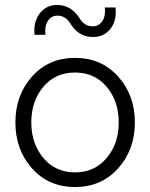

<svg xmlns="http://www.w3.org/2000/svg" viewBox="-20 -743 605 773"><path d="M354 -594Q297 -594 264 -647Q244 -680 212 -680Q186 -680 172.5 -658.5Q159 -637 163 -603H119Q114 -655 140 -689Q166 -723 210 -723Q266 -723 300 -670Q320 -637 353 -637Q378 -637 392 -658Q406 -679 402 -713H445Q451 -661 425 -627.5Q399 -594 354 -594ZM455.5 -65Q388 10 282 10Q176 10 109 -65Q42 -140 42 -250Q42 -360 109 -435Q176 -510 282 -510Q388 -510 455.5 -435Q523 -360 523 -250Q523 -140 455.5 -65ZM458 -250Q458 -336 409.5 -393.5Q361 -451 282 -451Q203 -451 154.5 -393.5Q106 -336 106 -250Q106 -165 154.5 -107Q203 -49 282 -49Q361 -49 409.5 -107Q458 -165 458 -250Z"/></svg>

Font: Orkney Light
Style: Regular
Weight: 300
Designer: Samuel Oakes and Alfredo Marco Pradil
Foundry: Alfredo Marco Pradil
Version: 1.0; ttfautohint (v1.5)